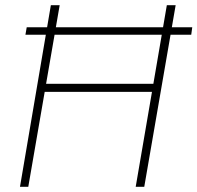

<svg xmlns="http://www.w3.org/2000/svg" viewBox="-20 -720 761 740"><path d="M136 -366H588L594 -397H140ZM623 -700 503 0H536L657 -700ZM176 -700 57 0H89L210 -700ZM78 -586H717L721 -615H83Z"/></svg>

Font: Jost ExtraLight
Style: Italic
Weight: 250
Italic angle: -5°
Version: Version 3.710